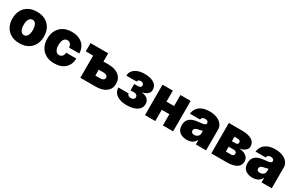

<svg xmlns="http://www.w3.org/2000/svg" viewBox="159 -1762 4561 2981"><g transform="rotate(30 2439.5 -272.0)"><path d="M312.5 9.9Q223.7 9.9 160.5 -25.4Q97.3 -60.7 63.6 -124.1Q29.8 -187.5 29.8 -271.3Q29.8 -355.1 63.6 -418.5Q97.3 -481.9 160.5 -517.2Q223.7 -552.6 312.5 -552.6Q401.3 -552.6 464.5 -517.2Q527.7 -481.9 561.4 -418.5Q595.2 -355.1 595.2 -271.3Q595.2 -187.5 561.4 -124.1Q527.7 -60.7 464.5 -25.4Q401.3 9.9 312.5 9.9ZM313.9 -134.9Q351.2 -134.9 373 -171.7Q394.9 -208.5 394.9 -272.7Q394.9 -337 373 -373.8Q351.2 -410.5 313.9 -410.5Q274.5 -410.5 252.3 -373.8Q230.1 -337 230.1 -272.7Q230.1 -208.5 252.3 -171.7Q274.5 -134.9 313.9 -134.9Z M937.5 9.9Q848.7 9.9 785.5 -25.4Q722.3 -60.7 688.6 -124.1Q654.8 -187.5 654.8 -271.3Q654.8 -355.1 688.6 -418.5Q722.3 -481.9 785.5 -517.2Q848.7 -552.6 937.5 -552.6Q1017.8 -552.6 1076.5 -523.6Q1135.3 -494.7 1167.6 -441.9Q1199.9 -389.2 1200.3 -318.2H1018.5Q1014.6 -361.2 993.8 -383.7Q973 -406.2 940.3 -406.2Q901.6 -406.2 878.4 -373Q855.1 -339.8 855.1 -272.7Q855.1 -205.6 878.4 -172.4Q901.6 -139.2 940.3 -139.2Q972.7 -139.2 994 -161.8Q1015.3 -184.3 1018.5 -227.3H1200.3Q1198.9 -119 1128.7 -54.5Q1058.6 9.9 937.5 9.9Z M1588.1 -397.7H1680.4Q1797.2 -397.7 1864.3 -343.9Q1931.5 -290.1 1931.8 -196Q1931.5 -104.8 1864.3 -52.4Q1797.2 0 1680.4 0H1403.4V-397.7H1271.3V-545.5H1588.1ZM1588.1 -251.4V-146.3H1680.4Q1710.6 -146.3 1730.1 -160.7Q1749.6 -175.1 1750 -197.4Q1749.6 -221.2 1730.1 -236.3Q1710.6 -251.4 1680.4 -251.4Z M1990.1 -164.8H2174.7Q2174.7 -144.2 2192.6 -131Q2210.6 -117.9 2238.6 -117.9Q2266.7 -117.9 2284.6 -132.6Q2302.6 -147.4 2302.6 -170.5Q2302.6 -192.5 2286.2 -206.3Q2269.9 -220.2 2244.3 -220.2H2176.1V-335.2H2244.3Q2269.5 -335.2 2285.3 -347.3Q2301.1 -359.4 2301.1 -377.8Q2301.1 -399.1 2285.5 -412.6Q2269.9 -426.1 2245.7 -426.1Q2221.6 -426.1 2206 -415.1Q2190.3 -404.1 2190.3 -386.4H2005.7Q2005.7 -438.9 2036.9 -476Q2068.2 -513.1 2120.7 -532.8Q2173.3 -552.6 2237.2 -552.6Q2346.9 -552.6 2409.3 -513Q2471.6 -473.4 2471.6 -397.7Q2471.6 -356.2 2441.4 -326.5Q2411.2 -296.9 2352.3 -284.1V-278.4Q2387.4 -276.6 2417.8 -261.7Q2448.2 -246.8 2467 -219.1Q2485.8 -191.4 2485.8 -150.6Q2485.8 -99.4 2454 -63.6Q2422.2 -27.7 2366.5 -8.9Q2310.7 9.9 2238.6 9.9Q2168.3 9.9 2112.9 -9.1Q2057.5 -28.1 2024.9 -66.9Q1992.2 -105.8 1990.1 -164.8Z M2747.2 -545.5V-348H2883.5V-545.5H3066.8V0H2883.5V-201.7H2747.2V0H2562.5V-545.5Z M3312.5 8.5Q3234.4 8.5 3184.7 -30.4Q3134.9 -69.2 3134.9 -150.6Q3134.9 -210.6 3161.6 -247.2Q3188.2 -283.7 3233.7 -301.8Q3279.1 -320 3335.2 -323.9Q3404.1 -328.8 3432.9 -338.6Q3461.6 -348.4 3461.6 -372.2V-373.6Q3461.6 -394.9 3445.3 -406.2Q3429 -417.6 3403.4 -417.6Q3375.4 -417.6 3357.8 -405.4Q3340.2 -393.1 3336.6 -367.9H3156.2Q3159.8 -417.6 3188 -459.7Q3216.3 -501.8 3270.6 -527.2Q3324.9 -552.6 3406.2 -552.6Q3484.4 -552.6 3540.7 -528.8Q3596.9 -505 3627.3 -464.5Q3657.7 -424 3657.7 -373.6V0H3474.4V-76.7H3470.2Q3445.3 -30.9 3405.5 -11.2Q3365.8 8.5 3312.5 8.5ZM3376.4 -115.1Q3409.8 -115.1 3436.4 -135.5Q3463.1 -155.9 3463.1 -193.2V-238.6Q3433.9 -226.6 3384.9 -218.8Q3350.9 -213.4 3335.2 -198.2Q3319.6 -182.9 3319.6 -161.9Q3319.6 -139.2 3335.6 -127.1Q3351.6 -115.1 3376.4 -115.1Z M3751.4 0V-545.5H3990.1Q4099.8 -545.5 4162.8 -508.2Q4225.9 -470.9 4225.9 -396.3Q4225.9 -355.8 4190.5 -324.6Q4155.2 -293.3 4088.1 -282.7Q4149.9 -279.8 4188.4 -260.1Q4226.9 -240.4 4244.9 -211.1Q4262.8 -181.8 4262.8 -150.6Q4262.8 -76 4202.4 -38Q4142 0 4027 0ZM3933.2 -137.8H4027Q4050.8 -137.8 4064.5 -149.1Q4078.1 -160.5 4078.1 -180.4Q4078.1 -201 4064.5 -212.7Q4050.8 -224.4 4027 -224.4H3933.2ZM3933.2 -323.9H3995.7Q4044 -323.9 4044 -363.6Q4044 -382.5 4029.7 -392.9Q4015.3 -403.4 3990.1 -403.4H3933.2Z M4490.1 8.5Q4411.9 8.5 4362.2 -30.4Q4312.5 -69.2 4312.5 -150.6Q4312.5 -210.6 4339.1 -247.2Q4365.8 -283.7 4411.2 -301.8Q4456.7 -320 4512.8 -323.9Q4581.7 -328.8 4610.4 -338.6Q4639.2 -348.4 4639.2 -372.2V-373.6Q4639.2 -394.9 4622.9 -406.2Q4606.5 -417.6 4581 -417.6Q4552.9 -417.6 4535.3 -405.4Q4517.8 -393.1 4514.2 -367.9H4333.8Q4337.4 -417.6 4365.6 -459.7Q4393.8 -501.8 4448.2 -527.2Q4502.5 -552.6 4583.8 -552.6Q4661.9 -552.6 4718.2 -528.8Q4774.5 -505 4804.9 -464.5Q4835.2 -424 4835.2 -373.6V0H4652V-76.7H4647.7Q4622.9 -30.9 4583.1 -11.2Q4543.3 8.5 4490.1 8.5ZM4554 -115.1Q4587.4 -115.1 4614 -135.5Q4640.6 -155.9 4640.6 -193.2V-238.6Q4611.5 -226.6 4562.5 -218.8Q4528.4 -213.4 4512.8 -198.2Q4497.2 -182.9 4497.2 -161.9Q4497.2 -139.2 4513.1 -127.1Q4529.1 -115.1 4554 -115.1Z"/></g></svg>

Font: Inter UI Black
Style: Regular
Weight: 900
Designer: Rasmus Andersson
Foundry: rsms
Version: 3.2;8d6f07862